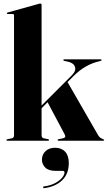

<svg xmlns="http://www.w3.org/2000/svg" viewBox="-20 -768 588 1048"><path d="M20 0Q18 0 16.5 -1Q15 -2 15 -4Q15 -5.5 16.5 -6.8Q18 -8 21.5 -8.5L44.5 -13Q51 -14.5 53.8 -18.8Q56.5 -23 56.5 -30.5V-684Q56.5 -687.5 54.8 -689.5Q53 -691.5 48.5 -691.5H22.5Q20 -691.5 18.8 -692.8Q17.5 -694 17.5 -695.5Q17.5 -697.5 18.8 -698.5Q20 -699.5 22.5 -700L188 -746Q193.5 -747.5 195.5 -748Q197.5 -748.5 200.5 -748.5Q203.5 -748.5 205.2 -746.5Q207 -744.5 207 -742V-30.5Q207 -23 209.8 -18.8Q212.5 -14.5 219 -13L242 -8.5Q248 -7 248 -4Q248 0 243 0ZM184 -169 372 -357Q396.5 -381.5 389.2 -403Q382 -424.5 350.5 -431.5L331 -435.5Q328 -436.5 326.8 -437.5Q325.5 -438.5 325.5 -440Q325.5 -442 327 -443Q328.5 -444 330.5 -444H529Q531.5 -444 533 -443Q534.5 -442 534.5 -440Q534.5 -438.5 533 -437.2Q531.5 -436 527.5 -435Q486 -426 450.5 -406Q415 -386 382.5 -354L191 -161ZM346 -324.5 514.5 -32Q520.5 -21.5 526.8 -16.8Q533 -12 542.5 -8.5Q546.5 -6.5 547.5 -5.5Q548.5 -4.5 548.5 -3Q548.5 -1.5 547.2 -0.8Q546 0 544 0H299.5Q297.5 0 296 -1Q294.5 -2 294.5 -4Q294.5 -5.5 296 -6.8Q297.5 -8 300.5 -8.5L321 -12.5Q332.5 -14.5 335.2 -19.8Q338 -25 333 -34.5L237.5 -214ZM282.5 164.5Q244 164.5 226.5 146Q209 127.5 209 104Q209 75 228.8 56.8Q248.5 38.5 280.5 38.5Q315.5 38.5 335.5 60Q355.5 81.5 355.5 121.5Q355.5 180.5 319.8 215.5Q284 250.5 222 259Q219 259.5 217.5 258.5Q216 257.5 215.5 255.5Q215 253.5 215.8 251.8Q216.5 250 219.5 249.5Q254 245.5 279.2 232.2Q304.5 219 318.2 202.8Q332 186.5 332 173.5Q332 164.5 323 164.5Z"/></svg>

Font: Fraunces 120pt
Style: Bold
Weight: 700
Version: Version 1.000;[b76b70a41]